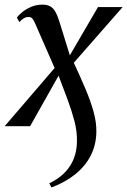

<svg xmlns="http://www.w3.org/2000/svg" viewBox="-47 -543 548 826"><path d="M105.5 -439Q98.5 -455.5 92.5 -462.8Q86.5 -470 75.5 -470Q64 -470 53.8 -463.2Q43.5 -456.5 36.5 -448L25.5 -467Q34 -479 50 -491.8Q66 -504.5 87.8 -513.8Q109.5 -523 135.5 -523Q155 -523 168 -516.2Q181 -509.5 190.2 -494Q199.5 -478.5 207.5 -453L253.5 -305L374.5 -512.5H480.5L270.5 -273Q299 -212 321.2 -159.2Q343.5 -106.5 356 -60.8Q368.5 -15 367.5 26Q366.5 80 343.8 125.2Q321 170.5 278.2 205.5Q235.5 240.5 174.5 263.5L165 245.5Q222.5 218.5 253 172.8Q283.5 127 284 65Q285 22.5 273 -23Q261 -68.5 242.8 -117.2Q224.5 -166 205 -217.5L82.5 0H-27L188 -250.5Z"/></svg>

Font: Merriweather 120pt
Style: Italic
Weight: 400
Italic angle: -7.8°
Version: Version 2.101